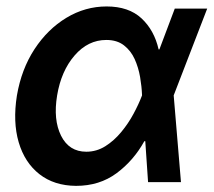

<svg xmlns="http://www.w3.org/2000/svg" viewBox="-20 -573 672 604"><path d="M219.2 11.7Q150.4 11.2 104 -25.1Q57.6 -61.5 38.8 -125.5Q20 -189.5 33.2 -272.5Q47.4 -355.5 88.6 -418.5Q129.9 -481.4 189 -517.1Q248 -552.7 315.4 -552.7Q384.8 -552.7 425 -515.4Q465.3 -478 479 -417.5H481.4L529.8 -545.9H631.8L526.4 -272.9L549.3 0H445.8L437 -128.9H434.1Q400.4 -67.9 346.7 -28.1Q293 11.7 219.2 11.7ZM426.8 -272.9V-274.4Q425.8 -300.8 420.7 -330.8Q415.5 -360.8 403.6 -387.2Q391.6 -413.6 369.9 -430.4Q348.1 -447.3 314.5 -447.3Q256.8 -447.3 214.6 -398.4Q172.4 -349.6 159.7 -272.9Q147 -196.3 172.1 -146Q197.3 -95.7 251.5 -95.7Q283.7 -95.7 311.3 -113Q338.9 -130.4 361.3 -157.5Q383.8 -184.6 400.1 -215.1Q416.5 -245.6 426.3 -271.5Z"/></svg>

Font: Inter Display Semi Bold
Style: Italic
Weight: 600
Italic angle: -9.39999°
Designer: Rasmus Andersson
Foundry: rsms
Version: Version 4.000;git-4fc901f